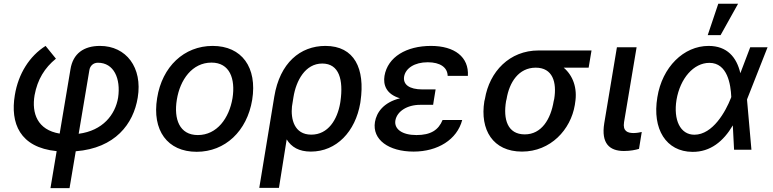

<svg xmlns="http://www.w3.org/2000/svg" viewBox="-20 -797 4113 1022"><path d="M355.1 -428.3 297.6 -85.9C179.3 -105.5 147.7 -193.9 164.1 -290.5C179.7 -374.3 217.3 -435.4 277.7 -484.7L222.7 -552.6C137.1 -498.6 77.4 -404.5 58.9 -290.5C34.1 -142 84.5 -12.1 281.6 7.5L248.6 204.5H350.1L383.2 8.2C593 -8.5 690.3 -137.1 713.1 -277.3C739.7 -437.5 651.6 -552.6 512.4 -552.6C425.8 -552.6 368.6 -512.1 355.1 -428.3ZM398.8 -84.9 455.6 -422.9C458.8 -445.7 475.9 -463.1 501.1 -463.1C585.9 -463.1 623.6 -379.6 608.7 -277.3C593.4 -186.1 527 -101.6 398.8 -84.9Z M1027 11C1178.3 11 1295.1 -99.1 1322.4 -265.6C1350.1 -437.9 1267.4 -552.6 1111.9 -552.6C959.9 -552.6 843 -442.5 816.4 -274.9C788.4 -103.7 870.7 11 1027 11ZM921.2 -266C938.2 -372.9 1003.2 -463.8 1105.8 -463.8C1203.1 -463.8 1233.7 -377.5 1217.7 -274.9C1199.9 -168 1134.9 -78.1 1033 -78.1C935 -78.1 904.5 -163.7 921.2 -266Z M1440 -282.7 1360.1 203.1H1464.8L1506 -55C1531.6 -13.8 1571.4 9.9 1634.9 9.9C1771 9.9 1871.8 -96.6 1897.7 -248.6L1899.1 -258.5C1924 -431.1 1867.2 -552.6 1712 -552.6C1578.1 -552.6 1469.5 -462 1440 -282.7ZM1534.1 -230.1 1541.9 -279.1C1556.1 -368.3 1605.1 -458.8 1695.3 -458.8C1785.9 -458.8 1808.2 -371.1 1792.3 -258.5L1790.8 -248.6C1775.6 -160.2 1726.6 -80.3 1637.1 -80.3C1545.5 -80.3 1527.3 -164.1 1534.1 -230.1Z M1975.9 -148.1C1960.2 -53.3 2049.7 9.9 2181.5 9.9C2309.7 9.9 2413 -53.6 2440.3 -158.4H2335.9C2313.9 -104.4 2272.4 -78.1 2196.7 -78.1C2120 -78.1 2077.4 -110.4 2084.5 -155.5C2093 -204.5 2147.4 -239 2216.3 -239H2285.5L2289.1 -262.4L2298.7 -321H2229.4C2157 -321 2124.6 -348 2131 -389.2C2138.8 -433.9 2186.8 -465.6 2256.7 -465.6C2323.2 -465.6 2361.9 -438.2 2362.9 -393.1H2470.5C2476.6 -493.6 2399.5 -552.6 2274.1 -552.6C2143.5 -552.6 2043.7 -494 2026.6 -393.1C2019.2 -346.9 2034.1 -296.2 2109 -273.8C2019.9 -251.4 1984.4 -197.4 1975.9 -148.1Z M2561.1 -269.9 2558.2 -258.5C2533.7 -106.2 2603.7 9.9 2758.5 9.9C2910.9 9.9 3018.1 -106.9 3039.8 -238.6L3041.2 -248.6C3055 -328.8 3029.1 -395.6 2980.5 -436.8H3113.3L3128.6 -528.4H2846.6C2692.8 -528.4 2585.2 -416.5 2561.1 -269.9ZM2673.7 -258.5 2676.5 -269.9C2691.1 -359.4 2741.1 -436.8 2831.7 -436.8C2921.9 -436.8 2944.6 -359.4 2930 -269.9L2927.2 -258.5C2911.6 -162.6 2862.6 -81.7 2773.4 -81.7C2681.1 -81.7 2657.7 -162.6 2673.7 -258.5Z M3263.8 -545.5 3196.4 -141C3179 -33 3224.8 6.7 3301.1 6.7C3335.2 6.7 3362.2 1.1 3381.4 -4.6L3396 -94.5C3386.4 -92.3 3368.6 -88.8 3353 -88.8C3320.7 -88.8 3294 -98.4 3301.8 -147L3368.6 -545.5Z M3665.5 11.4C3761.7 12.4 3831.3 -45.5 3880.7 -129.6L3887.4 0H3979.8L3956.3 -266.7L3957.7 -271.3L4065.7 -545.5H3973.4L3920.8 -407.3C3901.3 -492.2 3850.5 -552.6 3751.8 -552.6C3619.3 -552.6 3504.6 -440 3479 -279.1C3450.6 -109.7 3525.9 10.3 3665.5 11.4ZM3581 -265.6C3600.5 -380 3672.2 -462.4 3756 -462.4C3852.6 -462.4 3869.7 -346.9 3872.5 -280.9V-280.5L3870.4 -274.9C3843 -204.5 3774.5 -79.9 3676.1 -79.9C3600.5 -79.9 3563.9 -159.1 3581 -265.6ZM3747.2 -610.1H3815.7L3908.7 -777H3803.3Z"/></svg>

Font: Magic Ui Pro Medium
Style: Italic
Weight: 500
Italic angle: -9.39999°
Designer: Stefan Endress, Andreas Faust
Version: Version 1.000;FEAKit 1.0